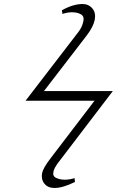

<svg xmlns="http://www.w3.org/2000/svg" viewBox="-20 -787 580 953"><path d="M250 146Q217.8 146 200.4 124.5Q183.1 103 189 71.8Q194.8 45.9 230 0L449.2 -287.1H106.9L371.1 -630.9Q388.2 -653.8 394 -682.1Q398.9 -706.1 381.3 -716.1Q363.8 -726.1 336.9 -726.1Q314.9 -726.1 290 -717.8L287.1 -735.8Q341.3 -766.6 389.2 -767.1Q419.9 -767.1 438.5 -745.1Q457 -723.1 450.2 -688Q442.4 -652.8 411.1 -611.8L198.2 -335H540L270 19Q248 47.9 245.1 65.9Q240.2 87.9 259.5 96.4Q278.8 105 300.8 105Q324.7 105 350.1 97.2L352.1 116.2Q292 146 250 146Z"/></svg>

Font: Linux Libertine
Style: Italic
Weight: 400
Italic angle: -12°
Designer: Philipp H. Poll
Foundry: Philipp H. Poll
Version: Version 5.1.6 ; ttfautohint (v0.9)